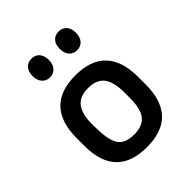

<svg xmlns="http://www.w3.org/2000/svg" viewBox="-170 -665 770 770"><g transform="rotate(-45 215.0 -279.5)"><path d="M41 -215V-171Q41 -81 84.5 -35.5Q128 10 215 10Q302 10 345.5 -35.5Q389 -81 389 -171V-215Q389 -305 345.5 -351Q302 -397 215 -397Q128 -397 84.5 -351Q41 -305 41 -215ZM306 -209V-177Q306 -117 284.5 -89.5Q263 -62 215 -62Q167 -62 147 -87.5Q127 -113 125 -178L124 -209Q124 -269 146 -297Q168 -325 215 -325Q263 -325 284.5 -297Q306 -269 306 -209ZM138 -569Q117 -569 104.5 -555Q92 -541 92 -516Q92 -492 104.5 -477.5Q117 -463 138 -463Q159 -463 171.5 -477.5Q184 -492 184 -516Q184 -541 171.5 -555Q159 -569 138 -569ZM292 -569Q271 -569 258.5 -555Q246 -541 246 -516Q246 -492 258.5 -477.5Q271 -463 292 -463Q313 -463 325.5 -477.5Q338 -492 338 -516Q338 -541 325.5 -555Q313 -569 292 -569Z"/></g></svg>

Font: Beiruti Medium
Style: Regular
Weight: 500
Designer: Arlette Boutros
Foundry: Boutros
Version: Version 1.41